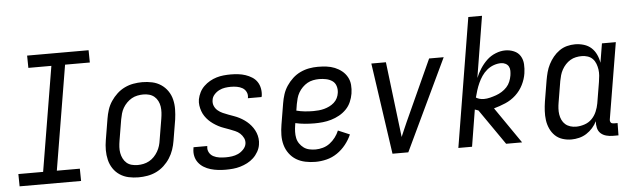

<svg xmlns="http://www.w3.org/2000/svg" viewBox="-47 -908 3595 1089"><g transform="rotate(-5 1750.0 -363.5)"><path d="M376 0H26L25 -70H166L265 -665H134L133 -735H483L484 -665H343L244 -70H375Z M703 8Q674 8 646.5 2Q619 -4 596.5 -19Q574 -34 559 -56.5Q544 -79 537.5 -106Q531 -133 531 -161.5Q531 -190 536 -219L556 -339Q560 -364 568 -389Q576 -414 591 -436.5Q606 -459 626 -477.5Q646 -496 670 -507.5Q694 -519 719.5 -523.5Q745 -528 770 -528Q799 -528 826.5 -522Q854 -516 876.5 -501Q899 -486 914.5 -463.5Q930 -441 936.5 -414Q943 -387 942.5 -358.5Q942 -330 938 -301L918 -181Q914 -156 905.5 -131Q897 -106 882.5 -83.5Q868 -61 848 -42.5Q828 -24 804 -12.5Q780 -1 754 3.5Q728 8 703 8ZM704 -62Q720 -62 737 -65.5Q754 -69 769.5 -77.5Q785 -86 797.5 -99Q810 -112 819 -127.5Q828 -143 833 -159.5Q838 -176 840 -192L860 -312Q863 -330 864 -347.5Q865 -365 862.5 -381.5Q860 -398 852.5 -413Q845 -428 832.5 -438.5Q820 -449 804 -453.5Q788 -458 770 -458Q754 -458 736.5 -454.5Q719 -451 704 -442.5Q689 -434 676 -421Q663 -408 654 -392.5Q645 -377 640.5 -360.5Q636 -344 633 -328L613 -208Q610 -190 609 -172.5Q608 -155 611 -138.5Q614 -122 621.5 -107Q629 -92 641 -81.5Q653 -71 669.5 -66.5Q686 -62 704 -62Z M1199 8Q1177 8 1155.5 5.5Q1134 3 1113.5 -3Q1093 -9 1075 -20Q1057 -31 1044.5 -47.5Q1032 -64 1027.5 -85Q1023 -106 1027 -128L1028 -135H1106V-132Q1103 -114 1111.5 -98.5Q1120 -83 1135.5 -75Q1151 -67 1169 -64.5Q1187 -62 1206 -62Q1223 -62 1241 -64.5Q1259 -67 1275.5 -74.5Q1292 -82 1306 -96.5Q1320 -111 1323 -128Q1326 -146 1318.5 -161.5Q1311 -177 1299 -188Q1287 -199 1271.5 -205.5Q1256 -212 1240.5 -218Q1225 -224 1209 -229.5Q1193 -235 1178 -243Q1163 -251 1149.5 -260.5Q1136 -270 1124.5 -281.5Q1113 -293 1104 -306.5Q1095 -320 1089.5 -335.5Q1084 -351 1081.5 -368Q1079 -385 1082 -403Q1086 -423 1095.5 -442Q1105 -461 1120.5 -476Q1136 -491 1154.5 -501.5Q1173 -512 1193 -518Q1213 -524 1233.5 -526Q1254 -528 1274 -528Q1295 -528 1316.5 -525.5Q1338 -523 1357.5 -516.5Q1377 -510 1394.5 -499Q1412 -488 1423 -471.5Q1434 -455 1438 -434Q1442 -413 1439 -392L1437 -385H1359L1360 -388Q1363 -406 1355.5 -421Q1348 -436 1334 -444Q1320 -452 1303 -455Q1286 -458 1268 -458Q1252 -458 1235 -455.5Q1218 -453 1202 -445Q1186 -437 1173.5 -423Q1161 -409 1159 -392Q1156 -374 1162.5 -358.5Q1169 -343 1182 -332Q1195 -321 1210 -314.5Q1225 -308 1241 -302Q1257 -296 1272.5 -290.5Q1288 -285 1302.5 -277.5Q1317 -270 1330.5 -260.5Q1344 -251 1355.5 -239.5Q1367 -228 1376.5 -214Q1386 -200 1392 -184.5Q1398 -169 1400 -152Q1402 -135 1399 -117Q1396 -97 1385 -77.5Q1374 -58 1358 -43Q1342 -28 1322.5 -18Q1303 -8 1282.5 -2Q1262 4 1241 6Q1220 8 1199 8Z M1710 8Q1681 8 1652.5 2Q1624 -4 1601 -18Q1578 -32 1561.5 -54.5Q1545 -77 1537.5 -104Q1530 -131 1530.5 -160.5Q1531 -190 1536 -219L1556 -339Q1560 -364 1568 -389Q1576 -414 1591 -436.5Q1606 -459 1626 -477.5Q1646 -496 1670.5 -507.5Q1695 -519 1720 -523.5Q1745 -528 1770 -528Q1795 -528 1819.5 -525Q1844 -522 1866 -513Q1888 -504 1906 -489.5Q1924 -475 1935.5 -454.5Q1947 -434 1949 -409.5Q1951 -385 1947 -360Q1943 -336 1933 -313Q1923 -290 1905.5 -272Q1888 -254 1865.5 -241.5Q1843 -229 1819 -222Q1795 -215 1771 -212.5Q1747 -210 1724 -210Q1696 -210 1668.5 -212.5Q1641 -215 1615 -221L1613 -208Q1610 -190 1609.5 -171.5Q1609 -153 1612.5 -136Q1616 -119 1626 -104.5Q1636 -90 1649.5 -80Q1663 -70 1680.5 -66Q1698 -62 1717 -62Q1737 -62 1758.5 -68Q1780 -74 1798 -87.5Q1816 -101 1830 -119.5Q1844 -138 1852 -158L1918 -130Q1905 -100 1883.5 -73Q1862 -46 1834 -27Q1806 -8 1774 0Q1742 8 1710 8ZM1724 -280Q1739 -280 1754.5 -281.5Q1770 -283 1785 -287Q1800 -291 1814.5 -298Q1829 -305 1841.5 -316Q1854 -327 1861 -341.5Q1868 -356 1870 -371Q1873 -391 1867 -410Q1861 -429 1845.5 -439.5Q1830 -450 1810.5 -454Q1791 -458 1771 -458Q1754 -458 1736.5 -454.5Q1719 -451 1704 -442.5Q1689 -434 1676 -421Q1663 -408 1654 -392.5Q1645 -377 1640.5 -360.5Q1636 -344 1633 -328L1627 -291Q1650 -285 1674.5 -282.5Q1699 -280 1724 -280Z M2149 0 2074 -520H2157L2199 -173Q2202 -153 2204 -132Q2206 -111 2209 -90Q2218 -111 2227 -132Q2236 -153 2245 -173L2403 -520H2486L2239 0Z M2796 0 2656 -202Q2651 -204 2646 -205.5Q2641 -207 2636 -209L2602 0H2524L2645 -735H2723L2666 -386Q2677 -413 2693.5 -438.5Q2710 -464 2731.5 -484.5Q2753 -505 2781.5 -516.5Q2810 -528 2837 -528Q2863 -528 2886.5 -518Q2910 -508 2922.5 -487.5Q2935 -467 2936.5 -441Q2938 -415 2934 -389Q2929 -356 2913 -324Q2897 -292 2870.5 -267.5Q2844 -243 2811 -229Q2778 -215 2745 -206L2887 0ZM2693 -264Q2710 -264 2728 -268.5Q2746 -273 2763 -279Q2780 -285 2796 -295Q2812 -305 2824.5 -318.5Q2837 -332 2844 -349Q2851 -366 2854 -384Q2856 -397 2856 -410.5Q2856 -424 2850 -435Q2844 -446 2832 -452Q2820 -458 2807 -458Q2786 -458 2765 -450.5Q2744 -443 2726.5 -428.5Q2709 -414 2696.5 -395.5Q2684 -377 2675 -357Q2666 -337 2659.5 -316.5Q2653 -296 2648 -276Q2658 -270 2669 -267Q2680 -264 2693 -264Z M3168 8Q3141 8 3116.5 0Q3092 -8 3074.5 -25Q3057 -42 3046.5 -65Q3036 -88 3032.5 -113.5Q3029 -139 3030.5 -166Q3032 -193 3036 -219L3056 -339Q3060 -362 3066 -384.5Q3072 -407 3083 -428.5Q3094 -450 3109.5 -469Q3125 -488 3145 -502Q3165 -516 3188 -522Q3211 -528 3234 -528Q3260 -528 3284.5 -520.5Q3309 -513 3326.5 -497Q3344 -481 3354.5 -458.5Q3365 -436 3369 -411L3387 -520H3466L3394 -87Q3393 -82 3394 -77Q3395 -72 3397.5 -68.5Q3400 -65 3405 -63.5Q3410 -62 3415 -62H3436L3435 8H3403Q3384 8 3365.5 3Q3347 -2 3334 -14Q3321 -26 3316.5 -45Q3312 -64 3314 -83Q3304 -63 3288.5 -45.5Q3273 -28 3253.5 -15.5Q3234 -3 3211.5 2.5Q3189 8 3168 8ZM3200 -62Q3223 -62 3247.5 -70Q3272 -78 3289.5 -95.5Q3307 -113 3317 -136.5Q3327 -160 3331 -183L3351 -303Q3354 -321 3355.5 -339Q3357 -357 3354.5 -374Q3352 -391 3346 -407Q3340 -423 3328.5 -435Q3317 -447 3300.5 -452.5Q3284 -458 3266 -458Q3250 -458 3233 -454.5Q3216 -451 3201 -442Q3186 -433 3174 -420Q3162 -407 3153.5 -391.5Q3145 -376 3140.5 -360Q3136 -344 3133 -328L3113 -208Q3110 -191 3109 -173.5Q3108 -156 3110.5 -139.5Q3113 -123 3120 -108Q3127 -93 3139 -82.5Q3151 -72 3167 -67Q3183 -62 3200 -62Z"/></g></svg>

Font: Iosevka
Style: Italic
Weight: 400
Italic angle: -9°
Monospace: yes
Designer: Belleve Invis
Foundry: Belleve Invis
Version: Version 32.5.0; ttfautohint (v1.8.4)